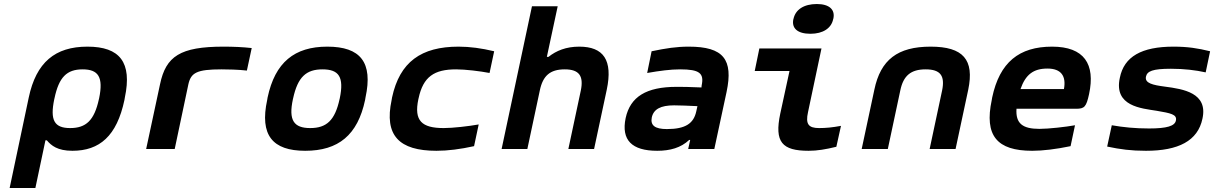

<svg xmlns="http://www.w3.org/2000/svg" viewBox="-20 -741 6040 955"><path d="M599 -244 601 -256C638 -431 576 -509 415 -509C254 -509 160 -431 123 -256L28 194H156L206 -43H213C235 -17 266 9 340 9C475 9 561 -64 599 -244ZM250 -248 251 -252C273 -357 312 -396 391 -396C469 -396 495 -358 473 -252L472 -248C449 -142 408 -104 329 -104C250 -104 228 -143 250 -248Z M1082 -396C1112 -396 1165 -395 1208 -390L1232 -502C1187 -507 1140 -509 1092 -509C876 -509 805 -461 776 -322L707 0H849L917 -322C930 -379 958 -396 1082 -396Z M1311 -256 1309 -244C1271 -69 1335 9 1498 9C1663 9 1759 -69 1796 -244L1798 -256C1836 -431 1773 -509 1608 -509C1445 -509 1348 -431 1311 -256ZM1437 -248 1438 -252C1461 -358 1503 -396 1584 -396C1666 -396 1692 -358 1670 -252L1669 -248C1646 -142 1604 -104 1523 -104C1442 -104 1414 -142 1437 -248Z M1930 -256 1928 -244C1890 -67 1965 9 2151 9C2208 9 2270 1 2338 -14L2361 -122C2311 -113 2232 -104 2187 -104C2078 -104 2038 -140 2061 -248L2062 -252C2085 -360 2140 -396 2249 -396C2294 -396 2369 -387 2415 -378L2438 -486C2376 -501 2317 -509 2261 -509C2075 -509 1968 -433 1930 -256Z M2626 -710 2475 0H2603L2665 -291C2680 -364 2716 -396 2789 -396C2860 -396 2884 -364 2869 -291L2807 0H2935L2998 -295C3029 -442 2982 -509 2861 -509C2796 -509 2747 -489 2708 -458H2700L2754 -710Z M3406 -509C3345 -509 3293 -501 3221 -486L3199 -378C3262 -389 3315 -396 3363 -396C3459 -396 3483 -377 3470 -316L3469 -306C3411 -309 3368 -309 3345 -309C3195 -309 3115 -260 3092 -154C3069 -44 3123 9 3249 9C3313 9 3367 -6 3408 -45H3413L3403 0H3533L3594 -284C3628 -445 3579 -509 3406 -509ZM3222 -157C3231 -198 3266 -217 3333 -217C3360 -217 3407 -215 3449 -213L3443 -186C3430 -128 3391 -99 3297 -99C3238 -99 3214 -117 3222 -157Z M4054 -104C4001 -104 3986 -124 3999 -183L4066 -500H3757L3734 -388H3907L3861 -176C3831 -34 3870 9 4002 9C4045 9 4087 2 4140 -11L4163 -115C4120 -107 4088 -104 4054 -104ZM3926 -645C3917 -601 3946 -573 4011 -573C4074 -573 4115 -601 4124 -645L4125 -648C4135 -693 4105 -721 4043 -721C3978 -721 3937 -693 3927 -648Z M4329 -295 4266 0H4396L4458 -291C4473 -364 4510 -396 4584 -396C4658 -396 4681 -364 4666 -291L4604 0H4733L4796 -295C4827 -444 4771 -509 4609 -509C4445 -509 4360 -444 4329 -295Z M5397 -273C5429 -422 5373 -509 5213 -509C5049 -509 4952 -431 4915 -256L4913 -244C4875 -66 4939 9 5114 9C5167 9 5233 1 5305 -14L5327 -118C5283 -110 5197 -100 5150 -100C5066 -100 5031 -127 5036 -200H5332C5374 -200 5383 -209 5397 -273ZM5056 -298C5081 -370 5120 -400 5190 -400C5258 -400 5284 -363 5272 -298Z M5733 -190C5803 -178 5835 -172 5829 -142C5824 -114 5784 -102 5695 -102C5626 -102 5567 -108 5510 -118L5487 -12C5553 2 5606 9 5680 9C5841 9 5938 -40 5961 -151C5989 -279 5866 -298 5775 -310C5714 -318 5673 -327 5680 -360C5686 -387 5713 -399 5804 -399C5870 -399 5927 -392 5977 -381L5999 -486C5939 -501 5887 -509 5817 -509C5659 -509 5571 -460 5550 -354C5519 -212 5658 -202 5733 -190Z"/></svg>

Font: LT Wave Mono Bold
Style: Italic
Weight: 700
Designer: Daniel Lyons
Version: Version 2.5 (Glyphs App)